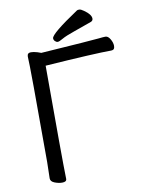

<svg xmlns="http://www.w3.org/2000/svg" viewBox="-97 -952 767 1033"><g transform="rotate(-10 286.5 -435.5)"><path d="M158 15Q138 15 116.5 6.5Q95 -2 95 -19L97 -108Q97 -634 93 -685Q93 -705 113 -705Q128 -705 148 -699L168 -692Q450 -711 485 -715Q511 -718 523 -718Q537 -718 548.5 -698.5Q560 -679 560 -661Q560 -639 541 -639Q453 -639 179 -620Q179 -107 182 -1Q182 15 158 15ZM244 -758Q244 -782 397 -884Q401 -886 409 -886Q418 -886 433 -875Q471 -849 471 -826Q471 -815 460 -810Q411 -792 363 -775.5Q315 -759 294.5 -747Q274 -735 266 -735Q258 -735 251 -742Q244 -749 244 -758Z"/></g></svg>

Font: ToneOZ-Pinyin-WenKai-Medium
Style: Medium
Weight: 700
Designer: Fontworks Inc.
Foundry: ToneOZ
Version: Version 0.240331